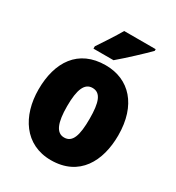

<svg xmlns="http://www.w3.org/2000/svg" viewBox="-184 -879 921 1003"><g transform="rotate(30 276.0 -378.0)"><path d="M460 -756V-766H270C245 -722 209 -668 177 -620V-606H298C349 -649 426 -721 460 -756ZM516 -278C516 -460 419 -563 277 -563C112 -563 35 -444 35 -278C35 -120 117 10 275 10C446 10 516 -123 516 -278ZM208 -277C208 -378 229 -426 276 -426C326 -426 343 -377 343 -278C343 -178 326 -127 276 -127C228 -127 208 -179 208 -277Z"/></g></svg>

Font: Noto Sans Thai Looped Condensed Black
Style: Regular
Weight: 900
Width: 3
Designer: Sasikarn Vongin, Ben Mitchell
Foundry: The Fontpad Ltd
Version: Version 1.001